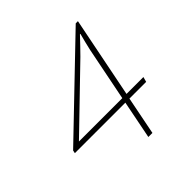

<svg xmlns="http://www.w3.org/2000/svg" viewBox="-167 -787 933 933"><g transform="rotate(-45 300.0 -320.0)"><path d="M339 0 378 -197H31L34 -212L480 -640H495L412 -223H528L521 -197H406L367 0ZM85 -223H383L438 -499Q443 -522 448.5 -543.5Q454 -565 460 -588H457Q438 -568 419.5 -548.5Q401 -529 381 -509Z"/></g></svg>

Font: Source Code Pro ExtraLight
Style: Italic
Weight: 200
Italic angle: -11°
Monospace: yes
Designer: Paul D. Hunt, Teo Tuominen
Foundry: Adobe Systems Incorporated
Version: Version 1.050;PS 1.000;hotconv 16.6.51;makeotf.lib2.5.65220